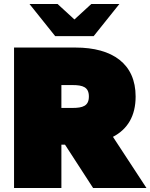

<svg xmlns="http://www.w3.org/2000/svg" viewBox="-20 -937 750 957"><path d="M50 0H286V-216H304L444 0H710L543 -255C616 -293 656 -359 656 -456C656 -618 542 -700 356 -700H50ZM341 -399H286V-513H341C393 -513 423 -503 423 -456C423 -409 393 -399 341 -399ZM255 -757H447L575 -917H435L351 -840L267 -917H127Z"/></svg>

Font: Chess Sans Black
Style: Regular
Weight: 900
Designer: Wolf Bōese
Foundry: Wolf Bōese
Version: Version 7.223;Glyphs 3.3 (3306)